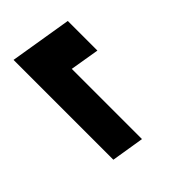

<svg xmlns="http://www.w3.org/2000/svg" viewBox="-383 -874 408 408"><g transform="rotate(45 -178.5 -670.0)"><path d="M-357 -600 -334 -740H-245L-256 -674H-45L-57 -600Z"/></g></svg>

Font: Iosevka Term Curly XBd Obl
Style: Regular
Weight: 800
Italic angle: -9°
Designer: Belleve Invis
Foundry: Belleve Invis
Version: Version 32.3.0